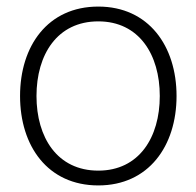

<svg xmlns="http://www.w3.org/2000/svg" viewBox="-20 -552 597 584"><path d="M279 12C432 12 517 -108 517 -260C517 -412 432 -532 279 -532C125 -532 41 -412 41 -260C41 -108 125 12 279 12ZM91 -260C91 -386 154 -487 279 -487C403 -487 466 -386 466 -260C466 -134 403 -33 279 -33C154 -33 91 -134 91 -260Z"/></svg>

Font: Aspekta 200
Style: Regular
Weight: 200
Designer: Ivo Dolenc
Version: Version 2.000